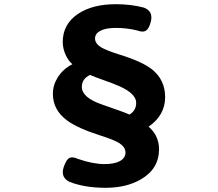

<svg xmlns="http://www.w3.org/2000/svg" viewBox="-20 -808 1040 915"><path d="M483 87Q385 87 312 59Q268 38 283 -10Q294 -43 307 -53Q323 -64 351 -51Q422 -26 479 -26Q524 -26 551 -40Q578 -55 578 -81Q578 -106 550 -125Q523 -142 459 -162Q350 -197 301 -233Q232 -283 232 -361Q232 -402 255 -439Q281 -480 325 -502Q306 -518 293 -546Q279 -577 279 -608Q279 -693 352 -742Q421 -788 532 -788Q604 -788 665 -772Q711 -755 699 -706Q691 -673 677 -663Q662 -652 633 -663Q585 -675 532 -675Q484 -675 458 -661Q433 -648 433 -624.5Q433 -601 461 -583Q486 -568 549 -548Q657 -515 705 -477Q767 -427 767 -345Q767 -259 688 -204Q707 -189 721 -165Q738 -133 738 -98Q738 -3 651 47Q582 87 483 87ZM597 -262Q629 -281 629 -318Q629 -362 547 -398Q525 -408 477 -425Q429 -442 409 -451Q370 -432 370 -394Q370 -343 466 -310Q484 -303 520 -291Q581 -270 597 -262Z"/></svg>

Font: GenSenRounded TW H
Style: Regular
Weight: 900
Version: Version 1.501;PS 1;hotconv 16.6.51;makeotf.lib2.5.65220